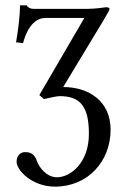

<svg xmlns="http://www.w3.org/2000/svg" viewBox="-20 -462 456 717"><path d="M127 -107 144 -92C162 -96 192 -103 203 -103C281 -103 312 -63 312 38C312 146 243 200 193 200C153 200 126 162 118 140C110 116 97 106 74 106C52 106 42 124 42 142C42 174 100 235 185 235C308 235 393 141 393 22C393 -84 312 -137 216 -137L367 -387C383 -414 389 -425 389 -429C389 -433 383 -435 376 -435C374 -435 338 -429 309 -429H106C91 -429 82 -436 80 -442H55C54 -397 48 -353 40 -304L66 -301C86 -374 120 -395 150 -395H295Z"/></svg>

Font: Libertinus Math
Style: Regular
Weight: 400
Designer: Philipp H. Poll, Khaled Hosny
Foundry: Caleb Maclennan
Version: Version 7.050;RELEASE